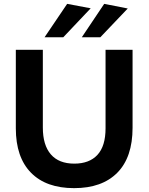

<svg xmlns="http://www.w3.org/2000/svg" viewBox="-20 -961 770 995"><path d="M364 14Q509 14 588 -66Q667 -146 667 -299V-703H527V-296Q527 -204 485 -158.5Q443 -113 365 -113Q285 -113 243.5 -161Q202 -209 202 -300V-703H62V-296Q62 -146 140.5 -66Q219 14 364 14ZM450 -918 328 -941 211 -768H308ZM642 -917 520 -941 404 -768H500Z"/></svg>

Font: Geom SemiBold
Style: Bold
Weight: 600
Version: Version 1.102